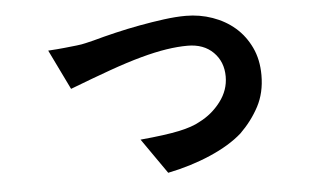

<svg xmlns="http://www.w3.org/2000/svg" viewBox="-43 -593 1086 661"><g transform="rotate(-5 500.0 -262.5)"><path d="M862 -303Q862 -242 837 -195Q812 -148 772 -109Q729 -71 660.5 -41.5Q592 -12 513 4L428 -118Q515 -126 562 -136Q609 -146 635 -161Q679 -183 709 -222.5Q739 -262 739 -309Q739 -360 706 -393Q673 -426 617 -426Q584 -426 544.5 -420Q505 -414 455.5 -400.5Q406 -387 344.5 -365Q283 -343 205 -313L138 -451Q171 -453 194.5 -455.5Q218 -458 236.5 -460Q255 -462 269 -465.5Q283 -469 296 -472Q332 -482 374 -492Q416 -502 459.5 -510Q503 -518 544.5 -523.5Q586 -529 620 -529Q668 -529 712 -513.5Q756 -498 789 -469.5Q822 -441 842 -399Q862 -357 862 -303Z"/></g></svg>

Font: NanumGothicCoding
Style: Bold
Weight: 700
Monospace: yes
Designer: Kwon Bruce; Nicolas Noh; Sung-woo Choi; Go-un Cha; Soo-hyun Park;
Foundry: NHN Corporation
Version: Version 2.000;PS 1;hotconv 1.0.49;makeotf.lib2.0.14853